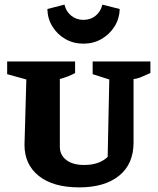

<svg xmlns="http://www.w3.org/2000/svg" viewBox="-20 -801 684 831"><path d="M323 10Q210 10 148 -39.5Q86 -89 86 -174L94 -457L11 -480V-535H305V-485Q279 -470 239 -459V-166Q239 -130 267 -108.5Q295 -87 344 -87Q410 -87 446 -122L453 -457L381 -480V-535H631V-485Q612 -476 592.5 -468Q573 -460 558 -459V-184Q558 -91 495.5 -40.5Q433 10 323 10ZM341 -612Q298 -612 263 -632Q228 -652 207 -686Q186 -720 185 -762L259 -781Q266 -751 288.5 -733Q311 -715 341 -715Q372 -715 394 -733Q416 -751 423 -781L498 -762Q497 -720 475.5 -686Q454 -652 419 -632Q384 -612 341 -612Z"/></svg>

Font: Piazzolla SC
Style: Bold
Weight: 700
Designer: Juan Pablo del Peral
Foundry: Huerta Tipografica
Version: Version 1.330